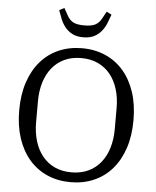

<svg xmlns="http://www.w3.org/2000/svg" viewBox="-61 -968 838 1031"><g transform="rotate(5 358.0 -452.5)"><path d="M358 -41Q409 -41 448.5 -59.5Q488 -78 515 -111.5Q542 -145 556 -191Q570 -237 570 -292V-406Q570 -461 556 -507Q542 -553 515 -586.5Q488 -620 448.5 -638.5Q409 -657 358 -657Q307 -657 267.5 -638.5Q228 -620 201 -586.5Q174 -553 160 -507Q146 -461 146 -406V-292Q146 -237 160 -191Q174 -145 201 -111.5Q228 -78 267.5 -59.5Q307 -41 358 -41ZM358 12Q289 12 232 -13Q175 -38 134.5 -85Q94 -132 72 -198.5Q50 -265 50 -349Q50 -433 72 -499.5Q94 -566 134.5 -613Q175 -660 232 -685Q289 -710 358 -710Q427 -710 484 -685Q541 -660 581.5 -613Q622 -566 644 -499.5Q666 -433 666 -349Q666 -265 644 -198.5Q622 -132 581.5 -85Q541 -38 484 -13Q427 12 358 12ZM358 -769Q322 -769 298.5 -781.5Q275 -794 259.5 -813.5Q244 -833 234.5 -856.5Q225 -880 217 -903L244 -917L265 -879Q277 -856 297 -844.5Q317 -833 358 -833Q399 -833 419 -844.5Q439 -856 451 -879L472 -917L499 -903Q491 -880 481.5 -856.5Q472 -833 456.5 -813.5Q441 -794 417.5 -781.5Q394 -769 358 -769Z"/></g></svg>

Font: IBM Plex Serif
Style: Regular
Weight: 400
Designer: Mike Abbink, Paul van der Laan, Pieter van Rosmalen
Foundry: Bold Monday
Version: Version 3.001